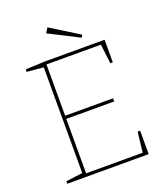

<svg xmlns="http://www.w3.org/2000/svg" viewBox="-155 -976 944 1084"><g transform="rotate(-20 317.0 -434.0)"><path d="M521 -19 535 -141H550V0H61V-15L161 -28V-663L61 -672V-687L182 -692H537V-556H522L508 -673H181V-365H469V-346H181V-19ZM428 -762 419 -747 239 -839 258 -868Z"/></g></svg>

Font: Bitter Pro Thin
Style: Regular
Weight: 250
Designer: Sol Matas, and Bitter project Authors
Foundry: Sol Matas
Version: Version 1.010